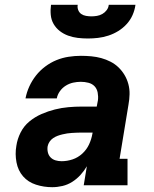

<svg xmlns="http://www.w3.org/2000/svg" viewBox="-20 -770 640 798"><path d="M197 8Q162 8 129.5 -2.5Q97 -13 76 -37Q55 -61 48.5 -95.5Q42 -130 48 -164Q52 -192 65.5 -219Q79 -246 102 -265Q125 -284 152.5 -296Q180 -308 208 -315Q236 -322 264 -324.5Q292 -327 319 -327H382L387 -353Q389 -369 386 -385Q383 -401 373 -411.5Q363 -422 347.5 -426Q332 -430 316 -430Q300 -430 284 -426.5Q268 -423 253.5 -414Q239 -405 229 -391Q219 -377 216 -361H86Q91 -387 102 -411Q113 -435 129.5 -456Q146 -477 168 -493.5Q190 -510 214.5 -520Q239 -530 265 -534Q291 -538 316 -538Q338 -538 359.5 -536Q381 -534 401 -528.5Q421 -523 439.5 -513.5Q458 -504 472.5 -490Q487 -476 497.5 -458.5Q508 -441 513.5 -420.5Q519 -400 518.5 -378.5Q518 -357 514 -335L477 -110H510V0H328L341 -79Q330 -60 314.5 -43Q299 -26 280 -14Q261 -2 239.5 3Q218 8 197 8ZM236 -100Q259 -100 281.5 -107.5Q304 -115 322 -131.5Q340 -148 350 -169.5Q360 -191 364 -214L365 -219H319Q309 -219 299 -218.5Q289 -218 279 -217.5Q269 -217 259.5 -215.5Q250 -214 239.5 -211.5Q229 -209 219.5 -205.5Q210 -202 201 -196Q192 -190 186 -181Q180 -172 178 -162Q176 -149 179 -136.5Q182 -124 190.5 -115.5Q199 -107 211 -103.5Q223 -100 236 -100ZM345 -610Q324 -610 303 -612.5Q282 -615 263 -622Q244 -629 228.5 -641Q213 -653 203 -670Q193 -687 191 -708Q189 -729 192 -750H303Q301 -739 305 -728.5Q309 -718 317.5 -712Q326 -706 337.5 -704Q349 -702 360 -702Q371 -702 383 -704Q395 -706 405.5 -712Q416 -718 423.5 -728Q431 -738 432 -750H543Q540 -728 531 -707.5Q522 -687 506.5 -670Q491 -653 471.5 -641Q452 -629 430.5 -622Q409 -615 387.5 -612.5Q366 -610 345 -610Z"/></svg>

Font: Iosevka Slab XBdExObl
Style: Regular
Weight: 800
Width: 7
Italic angle: -9°
Monospace: yes
Designer: Belleve Invis
Foundry: Belleve Invis
Version: Version 11.1.0; ttfautohint (v1.8.3)